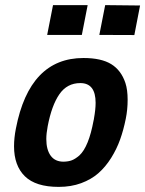

<svg xmlns="http://www.w3.org/2000/svg" viewBox="-20 -732 571 755"><path d="M393.6 -711.9 530.8 -710.4 508.3 -594.2 370.6 -594.7ZM188.5 -711.9H324.7L301.8 -594.7H165.5ZM292 -120.6Q329.1 -154.8 348.1 -258.8Q348.6 -260.3 349.1 -262.7Q349.6 -265.1 349.6 -266.6Q356 -302.2 356 -327.6Q356 -405.3 295.9 -405.3Q243.7 -405.3 213.4 -361.3Q183.1 -317.4 167.5 -235.4Q162.1 -207 162.1 -185.1Q162.1 -143.6 179.2 -119.9Q196.3 -96.2 230 -96.2Q249.5 -96.7 262.7 -101.8Q275.9 -106.9 292 -120.6ZM210.4 2.9Q120.6 2.9 77.9 -38.8Q35.2 -80.6 35.2 -156.7Q35.2 -189.5 42.5 -226.6Q96.2 -503.9 308.1 -503.9Q378.4 -503.9 417.5 -479.7Q456.5 -455.6 473.1 -405.8Q481.9 -379.4 481.9 -339.4Q481.9 -300.8 474.6 -265.1Q465.8 -221.2 452.4 -183.6Q439 -146 417 -110.8Q395 -75.7 366.9 -51Q338.9 -26.4 299.1 -11.7Q259.3 2.9 211.4 2.9Z"/></svg>

Font: Fantasque Sans Mono
Style: Bold Italic
Weight: 700
Italic angle: -11°
Monospace: yes
Designer: Jany Belluz
Version: Version 1.7.1